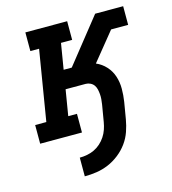

<svg xmlns="http://www.w3.org/2000/svg" viewBox="-109 -620 819 914"><g transform="rotate(-15 300.0 -162.5)"><path d="M196 205V113Q214 113 232.5 109.5Q251 106 268 98Q285 90 299.5 77Q314 64 324.5 48Q335 32 341 14.5Q347 -3 350 -21L364 -104Q366 -117 367 -129.5Q368 -142 367 -154Q366 -166 363.5 -177.5Q361 -189 354.5 -198.5Q348 -208 337 -213.5Q326 -219 314 -219H215L194 -92H237V0H31V-92H86L143 -438H100V-530H306V-438H251L230 -311H270L444 -530H582V-438H498L386 -300Q414 -288 434.5 -265.5Q455 -243 464.5 -214Q474 -185 474 -153Q474 -121 469 -89L455 -6Q450 23 440 52Q430 81 411.5 106.5Q393 132 367.5 152Q342 172 313.5 184Q285 196 255.5 200.5Q226 205 196 205Z"/></g></svg>

Font: Iosevka Slab SmBdExObl
Style: Regular
Weight: 600
Width: 7
Italic angle: -9°
Monospace: yes
Designer: Belleve Invis
Foundry: Belleve Invis
Version: Version 11.1.0; ttfautohint (v1.8.3)